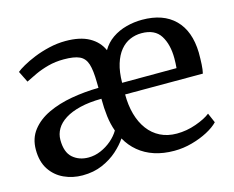

<svg xmlns="http://www.w3.org/2000/svg" viewBox="-85 -691 1004 823"><g transform="rotate(-15 417.0 -279.0)"><path d="M187 11Q143 11 105 -6.5Q67 -24 44 -59Q21 -94 21 -147Q21 -197.5 48.8 -233Q76.5 -268.5 123.2 -290.5Q170 -312.5 228.5 -322.8Q287 -333 349 -334L348.5 -358.5Q348 -411.5 339 -440Q330 -468.5 306.2 -479.5Q282.5 -490.5 236.5 -490.5Q199 -490.5 166.5 -481.8Q134 -473 107.8 -460.8Q81.5 -448.5 62 -438.5L37.5 -488Q47 -496.5 69.5 -509.2Q92 -522 123.2 -534.8Q154.5 -547.5 191 -556Q227.5 -564.5 264 -564.5Q328.5 -564.5 368.5 -542.2Q408.5 -520 426 -480.5Q443 -510 471 -529.5Q499 -549 533.8 -558.2Q568.5 -567.5 604.5 -567.5Q698 -567.5 749.5 -516.2Q801 -465 803.5 -369Q803.5 -338.5 802.2 -316.2Q801 -294 797 -277H452Q452 -229 463.2 -188.8Q474.5 -148.5 496.5 -119Q518.5 -89.5 550.5 -73.5Q582.5 -57.5 623.5 -57.5Q667 -57.5 709.2 -72.5Q751.5 -87.5 774 -105.5L792.5 -62.5Q775 -44 743.5 -27.2Q712 -10.5 673.2 0.2Q634.5 11 594 11Q545.5 11 506 -2Q466.5 -15 436.8 -39.8Q407 -64.5 388 -99Q371 -73.5 342.8 -48.2Q314.5 -23 275.5 -6Q236.5 11 187 11ZM452.5 -328.5 694 -329Q695 -338.5 695.5 -350.2Q696 -362 696 -372Q696 -433.5 671.2 -473Q646.5 -512.5 587 -512.5Q560 -512.5 535.8 -502Q511.5 -491.5 493 -469Q474.5 -446.5 463.8 -411.8Q453 -377 452.5 -328.5ZM231.5 -56.5Q259.5 -56.5 286.2 -68Q313 -79.5 334.8 -98.2Q356.5 -117 369.5 -139Q358 -170.5 353.5 -207Q349 -243.5 349 -285.5Q294.5 -285 254.2 -275.2Q214 -265.5 187 -248.5Q160 -231.5 146.8 -209Q133.5 -186.5 133.5 -160.5Q133.5 -105.5 161.5 -81Q189.5 -56.5 231.5 -56.5Z"/></g></svg>

Font: Merriweather 24pt
Style: Regular
Weight: 400
Designer: Eben Sorkin
Foundry: Eben Sorkin
Version: Version 2.100